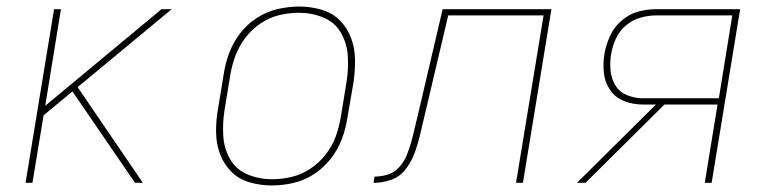

<svg xmlns="http://www.w3.org/2000/svg" viewBox="-20 -558 2344 586"><path d="M58 0H79L113 -206L201 -279L262 -190L392 0H416L217 -292L504 -530H473L118 -235L166 -530H145Z M809 8H810Q842 8 875 0.5Q908 -7 937.5 -26Q967 -45 989 -73Q1011 -101 1023 -132.5Q1035 -164 1040 -197L1059 -307Q1064 -342 1063.5 -376.5Q1063 -411 1051.5 -442Q1040 -473 1017 -496Q994 -519 961 -528.5Q928 -538 894 -538H893Q861 -538 828 -530.5Q795 -523 765 -504Q735 -485 713.5 -457Q692 -429 680 -397.5Q668 -366 663 -333L645 -223Q639 -189 639.5 -154Q640 -119 651.5 -88Q663 -57 686 -34Q709 -11 742 -1.5Q775 8 809 8ZM810 -11Q771 -11 736 -25.5Q701 -40 682.5 -72Q664 -104 661.5 -142.5Q659 -181 665 -220L683 -330Q688 -360 699 -389Q710 -418 729.5 -443.5Q749 -469 776 -487Q803 -505 833 -512Q863 -519 893 -519Q932 -519 967 -504.5Q1002 -490 1020.5 -458Q1039 -426 1041.5 -387.5Q1044 -349 1038 -310L1020 -200Q1015 -170 1004.5 -141Q994 -112 974 -86.5Q954 -61 927 -43Q900 -25 870 -18Q840 -11 810 -11Z M1120 0Q1147 0 1173.5 -9Q1200 -18 1218 -41.5Q1236 -65 1245.5 -91Q1255 -117 1261.5 -144Q1268 -171 1274 -197L1348 -511H1639L1555 0H1576L1663 -530H1331L1254 -201Q1249 -182 1244.5 -162Q1240 -142 1234.5 -122.5Q1229 -103 1221 -83.5Q1213 -64 1198 -47.5Q1183 -31 1163 -25Q1143 -19 1123 -19Z M1741 0H1767L2008 -239H2170L2131 0H2152L2239 -530H1983Q1955 -530 1927.5 -522.5Q1900 -515 1877 -495Q1854 -475 1842 -448.5Q1830 -422 1825 -395Q1820 -365 1823 -336Q1826 -307 1842 -283.5Q1858 -260 1885 -249.5Q1912 -239 1942 -239H1982ZM1942 -258Q1917 -258 1894 -267.5Q1871 -277 1858.5 -297Q1846 -317 1843.5 -342Q1841 -367 1845 -392Q1849 -416 1859.5 -439.5Q1870 -463 1890 -480Q1910 -497 1934.5 -504Q1959 -511 1983 -511H2215L2174 -258Z"/></svg>

Font: Iosevka Sparkle Thin
Style: Italic
Weight: 100
Italic angle: -9°
Designer: Belleve Invis
Foundry: Belleve Invis
Version: Version 4.5.0; ttfautohint (v1.8.3)